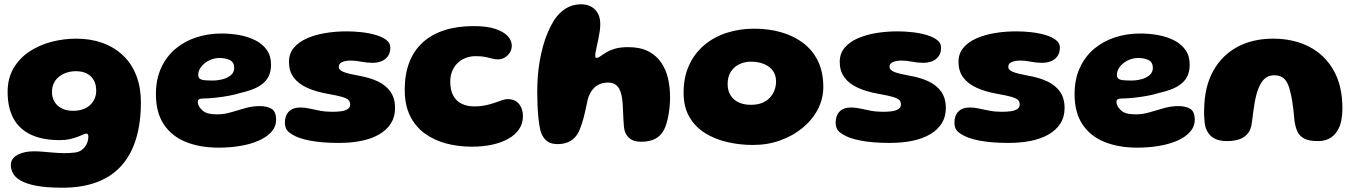

<svg xmlns="http://www.w3.org/2000/svg" viewBox="-20 -646 6321 894"><path d="M271 228Q195.5 228 148.2 218.8Q101 209.5 75.2 194.2Q49.5 179 40 160Q30.5 141 30.5 122.5Q30.5 101 45 87Q59.5 73 84.2 65.8Q109 58.5 139 58.5Q158.5 58.5 181 60.5Q203.5 62.5 227.2 64.5Q251 66.5 274.8 67Q298.5 67.5 321 65Q340 64 353.2 56.8Q366.5 49.5 375 38.5Q383.5 27.5 387.5 14.8Q391.5 2 391.5 -11Q391.5 -14.5 390.5 -17.2Q389.5 -20 387.8 -22Q386 -24 383 -24Q377 -24 366.8 -19.2Q356.5 -14.5 341 -8.8Q325.5 -3 305 1.8Q284.5 6.5 258 6.5Q179 6.5 125 -18.5Q71 -43.5 43.2 -93.5Q15.5 -143.5 15.5 -218Q15.5 -280.5 42.5 -327.2Q69.5 -374 115.2 -404.8Q161 -435.5 218 -450.8Q275 -466 335.5 -466Q401.5 -466 456.2 -446.5Q511 -427 551.5 -389.2Q592 -351.5 614 -296Q636 -240.5 636 -168.5Q636 -73 613.2 1.2Q590.5 75.5 545 126Q499.5 176.5 431 202.2Q362.5 228 271 228ZM321 -130Q345 -130 364.8 -136.8Q384.5 -143.5 398.5 -156Q412.5 -168.5 420.2 -186Q428 -203.5 428 -224.5Q428 -252 416.8 -272.2Q405.5 -292.5 384.5 -303.5Q363.5 -314.5 333 -314.5Q313 -314.5 293.5 -308.8Q274 -303 257.8 -291.2Q241.5 -279.5 231.8 -261Q222 -242.5 222 -217Q222 -192 233.8 -172.2Q245.5 -152.5 267.8 -141.2Q290 -130 321 -130Z M998 41.5Q911 41.5 845 14.8Q779 -12 742.5 -67.2Q706 -122.5 706 -207Q706 -276.5 730 -329.2Q754 -382 796 -417.8Q838 -453.5 893.5 -471.8Q949 -490 1011.5 -490Q1054.5 -490 1095.2 -482.5Q1136 -475 1169.2 -458.2Q1202.5 -441.5 1222.2 -413.5Q1242 -385.5 1242 -345.5Q1242 -312.5 1230.5 -290Q1219 -267.5 1198.8 -252.8Q1178.5 -238 1152.2 -228.5Q1126 -219 1096.5 -212.5Q1075.5 -205.5 1044 -199.8Q1012.5 -194 981.2 -190.8Q950 -187.5 928.5 -187.5Q913.5 -187.5 907.2 -183.8Q901 -180 901 -171Q901 -163 905.2 -153.8Q909.5 -144.5 917.5 -137Q930 -123 948 -118.2Q966 -113.5 991.5 -113.5Q1023 -113.5 1055.8 -123.2Q1088.5 -133 1122 -142.5Q1155.5 -152 1189 -152Q1224 -152 1244.8 -139.2Q1265.5 -126.5 1265.5 -88.5Q1265.5 -56.5 1243.8 -32Q1222 -7.5 1184.2 9Q1146.5 25.5 1098.5 33.5Q1050.5 41.5 998 41.5ZM970 -271Q993 -271 1016 -276.8Q1039 -282.5 1054.8 -295.8Q1070.5 -309 1070.5 -330Q1070.5 -355.5 1051 -365.8Q1031.5 -376 1002 -376Q984 -376 966.2 -369.8Q948.5 -363.5 934.2 -352.5Q920 -341.5 911.5 -327.2Q903 -313 903 -297Q903 -285.5 910.2 -279.8Q917.5 -274 932.5 -272.5Q947.5 -271 970 -271Z M1558.5 19.5Q1519.5 19.5 1485 16.8Q1450.5 14 1422 8.5Q1393.5 3 1371.5 -5Q1343 -16 1324.8 -31Q1306.5 -46 1306.5 -75Q1306.5 -107.5 1324.8 -126.5Q1343 -145.5 1379 -145.5Q1399 -145.5 1421.2 -140.5Q1443.5 -135.5 1469.8 -130.5Q1496 -125.5 1528 -125.5Q1551 -125.5 1569.8 -128.2Q1588.5 -131 1599.5 -138.5Q1610.5 -146 1610.5 -159.5Q1610.5 -172.5 1602.5 -180.5Q1594.5 -188.5 1572 -195Q1549.5 -201.5 1506.5 -209Q1449.5 -219 1409 -237.8Q1368.5 -256.5 1347 -286Q1325.5 -315.5 1325.5 -357.5Q1325.5 -396 1347.8 -423Q1370 -450 1408.2 -467Q1446.5 -484 1494.5 -492Q1542.5 -500 1594 -500Q1628.5 -500 1664.2 -496Q1700 -492 1730.2 -483Q1760.5 -474 1779 -459.8Q1797.5 -445.5 1797.5 -425Q1797.5 -399 1785.2 -383Q1773 -367 1754.2 -360.2Q1735.5 -353.5 1715.5 -353.5Q1688.5 -353.5 1661.8 -358.8Q1635 -364 1614.5 -364Q1598 -364 1585 -361Q1572 -358 1564.8 -351.8Q1557.5 -345.5 1557.5 -335Q1557.5 -319.5 1580 -310.8Q1602.5 -302 1653 -293Q1702 -284.5 1739.5 -266.8Q1777 -249 1798.2 -218.8Q1819.5 -188.5 1819.5 -143Q1819.5 -101.5 1800 -71Q1780.5 -40.5 1745.5 -20.2Q1710.5 0 1663 9.8Q1615.5 19.5 1558.5 19.5Z M2176.5 37Q2113.5 37 2057.2 22Q2001 7 1957.5 -24.8Q1914 -56.5 1889.2 -106.8Q1864.5 -157 1864.5 -228Q1864.5 -301 1886 -356.2Q1907.5 -411.5 1949 -449Q1990.5 -486.5 2050 -505.5Q2109.5 -524.5 2185.5 -524.5Q2246 -524.5 2285.2 -511.8Q2324.5 -499 2343.8 -478.2Q2363 -457.5 2363 -433.5Q2363 -415.5 2353.8 -401Q2344.5 -386.5 2330 -378Q2315.5 -369.5 2299.5 -369.5Q2285 -369.5 2271.5 -373.2Q2258 -377 2240.5 -380.8Q2223 -384.5 2195.5 -384.5Q2169 -384.5 2147.5 -376Q2126 -367.5 2110 -351.8Q2094 -336 2085.2 -314Q2076.5 -292 2076.5 -265.5Q2076.5 -226 2090.5 -200.5Q2104.5 -175 2129.8 -162.8Q2155 -150.5 2190 -150.5Q2217 -150.5 2240.5 -155.5Q2264 -160.5 2283.5 -167.5Q2303 -174.5 2318 -179.5Q2333 -184.5 2343 -184.5Q2370.5 -184.5 2386.2 -172Q2402 -159.5 2408.5 -141.2Q2415 -123 2415 -105.5Q2415 -71 2397 -44.5Q2379 -18 2346.8 0.2Q2314.5 18.5 2271 27.8Q2227.5 37 2176.5 37Z M2577 25Q2544.5 25 2526.8 11Q2509 -3 2499 -29Q2495.5 -40 2492.2 -58.8Q2489 -77.5 2486.5 -102.5Q2484 -127.5 2482.8 -157Q2481.5 -186.5 2481.5 -218.5Q2481.5 -254 2484.2 -290.5Q2487 -327 2493.2 -362.8Q2499.5 -398.5 2508.8 -432Q2518 -465.5 2531 -495.8Q2544 -526 2560 -552Q2583.5 -587.5 2614.8 -606.8Q2646 -626 2685.5 -626Q2726 -626 2750.5 -601.5Q2775 -577 2775 -533.5Q2775 -518 2772.5 -500.8Q2770 -483.5 2766.5 -466.5Q2763 -449.5 2759.5 -433.8Q2756 -418 2753.8 -406Q2751.5 -394 2751.5 -387Q2751.5 -376.5 2758 -376.5Q2765 -376.5 2775.2 -384Q2785.5 -391.5 2801.8 -401.5Q2818 -411.5 2843 -419Q2868 -426.5 2905 -426.5Q2961 -426.5 2998.5 -407.2Q3036 -388 3058.5 -355Q3081 -322 3090.5 -280.5Q3100 -239 3100 -194Q3100 -173 3098 -151Q3096 -129 3092.2 -108.5Q3088.5 -88 3083.2 -70.5Q3078 -53 3071.5 -41Q3057 -13.5 3031 0.2Q3005 14 2966 14Q2934.5 14 2917 2.2Q2899.5 -9.5 2890.5 -30.5Q2887 -41 2885.2 -56Q2883.5 -71 2882.8 -89Q2882 -107 2881.2 -126.8Q2880.5 -146.5 2879 -166.5Q2877.5 -186 2873.8 -203.2Q2870 -220.5 2862.8 -233.5Q2855.5 -246.5 2843 -254Q2830.5 -261.5 2811 -261.5Q2790 -261.5 2773.8 -254.8Q2757.5 -248 2746 -236.5Q2734.5 -225 2727.2 -210.8Q2720 -196.5 2716.5 -182Q2711 -157 2706.8 -136.8Q2702.5 -116.5 2698 -99.5Q2693.5 -82.5 2688.2 -66.8Q2683 -51 2676 -35Q2662.5 -6 2637.5 9.5Q2612.5 25 2577 25Z M3486.5 29Q3424 29 3366 15.5Q3308 2 3262.2 -26.8Q3216.5 -55.5 3189.8 -101.8Q3163 -148 3163 -214Q3163 -286.5 3188.5 -342.2Q3214 -398 3259.2 -436Q3304.5 -474 3364 -493.2Q3423.5 -512.5 3492 -512.5Q3558 -512.5 3616 -496.2Q3674 -480 3718.5 -446.8Q3763 -413.5 3788.2 -362.5Q3813.5 -311.5 3813.5 -241.5Q3813.5 -185.5 3787.8 -136.5Q3762 -87.5 3717 -50.5Q3672 -13.5 3613 7.8Q3554 29 3486.5 29ZM3476 -158Q3507.5 -158 3529.5 -167.2Q3551.5 -176.5 3565.8 -192.5Q3580 -208.5 3586.8 -227.5Q3593.5 -246.5 3593.5 -266Q3593.5 -291 3583.5 -308.8Q3573.5 -326.5 3556.8 -337.5Q3540 -348.5 3519.5 -353.8Q3499 -359 3477.5 -359Q3448 -359 3423 -347.2Q3398 -335.5 3383 -312.2Q3368 -289 3368 -254.5Q3368 -225 3381 -203.2Q3394 -181.5 3418.2 -169.8Q3442.5 -158 3476 -158Z M4123 19.5Q4084 19.5 4049.5 16.8Q4015 14 3986.5 8.5Q3958 3 3936 -5Q3907.5 -16 3889.2 -31Q3871 -46 3871 -75Q3871 -107.5 3889.2 -126.5Q3907.5 -145.5 3943.5 -145.5Q3963.5 -145.5 3985.8 -140.5Q4008 -135.5 4034.2 -130.5Q4060.5 -125.5 4092.5 -125.5Q4115.5 -125.5 4134.2 -128.2Q4153 -131 4164 -138.5Q4175 -146 4175 -159.5Q4175 -172.5 4167 -180.5Q4159 -188.5 4136.5 -195Q4114 -201.5 4071 -209Q4014 -219 3973.5 -237.8Q3933 -256.5 3911.5 -286Q3890 -315.5 3890 -357.5Q3890 -396 3912.2 -423Q3934.5 -450 3972.8 -467Q4011 -484 4059 -492Q4107 -500 4158.5 -500Q4193 -500 4228.8 -496Q4264.5 -492 4294.8 -483Q4325 -474 4343.5 -459.8Q4362 -445.5 4362 -425Q4362 -399 4349.8 -383Q4337.5 -367 4318.8 -360.2Q4300 -353.5 4280 -353.5Q4253 -353.5 4226.2 -358.8Q4199.5 -364 4179 -364Q4162.5 -364 4149.5 -361Q4136.5 -358 4129.2 -351.8Q4122 -345.5 4122 -335Q4122 -319.5 4144.5 -310.8Q4167 -302 4217.5 -293Q4266.5 -284.5 4304 -266.8Q4341.5 -249 4362.8 -218.8Q4384 -188.5 4384 -143Q4384 -101.5 4364.5 -71Q4345 -40.5 4310 -20.2Q4275 0 4227.5 9.8Q4180 19.5 4123 19.5Z M4676 19.5Q4637 19.5 4602.5 16.8Q4568 14 4539.5 8.5Q4511 3 4489 -5Q4460.5 -16 4442.2 -31Q4424 -46 4424 -75Q4424 -107.5 4442.2 -126.5Q4460.5 -145.5 4496.5 -145.5Q4516.5 -145.5 4538.8 -140.5Q4561 -135.5 4587.2 -130.5Q4613.5 -125.5 4645.5 -125.5Q4668.5 -125.5 4687.2 -128.2Q4706 -131 4717 -138.5Q4728 -146 4728 -159.5Q4728 -172.5 4720 -180.5Q4712 -188.5 4689.5 -195Q4667 -201.5 4624 -209Q4567 -219 4526.5 -237.8Q4486 -256.5 4464.5 -286Q4443 -315.5 4443 -357.5Q4443 -396 4465.2 -423Q4487.5 -450 4525.8 -467Q4564 -484 4612 -492Q4660 -500 4711.5 -500Q4746 -500 4781.8 -496Q4817.5 -492 4847.8 -483Q4878 -474 4896.5 -459.8Q4915 -445.5 4915 -425Q4915 -399 4902.8 -383Q4890.5 -367 4871.8 -360.2Q4853 -353.5 4833 -353.5Q4806 -353.5 4779.2 -358.8Q4752.5 -364 4732 -364Q4715.5 -364 4702.5 -361Q4689.5 -358 4682.2 -351.8Q4675 -345.5 4675 -335Q4675 -319.5 4697.5 -310.8Q4720 -302 4770.5 -293Q4819.5 -284.5 4857 -266.8Q4894.5 -249 4915.8 -218.8Q4937 -188.5 4937 -143Q4937 -101.5 4917.5 -71Q4898 -40.5 4863 -20.2Q4828 0 4780.5 9.8Q4733 19.5 4676 19.5Z M5275.5 41.5Q5188.5 41.5 5122.5 14.8Q5056.5 -12 5020 -67.2Q4983.5 -122.5 4983.5 -207Q4983.5 -276.5 5007.5 -329.2Q5031.5 -382 5073.5 -417.8Q5115.5 -453.5 5171 -471.8Q5226.5 -490 5289 -490Q5332 -490 5372.8 -482.5Q5413.5 -475 5446.8 -458.2Q5480 -441.5 5499.8 -413.5Q5519.5 -385.5 5519.5 -345.5Q5519.5 -312.5 5508 -290Q5496.5 -267.5 5476.2 -252.8Q5456 -238 5429.8 -228.5Q5403.5 -219 5374 -212.5Q5353 -205.5 5321.5 -199.8Q5290 -194 5258.8 -190.8Q5227.5 -187.5 5206 -187.5Q5191 -187.5 5184.8 -183.8Q5178.5 -180 5178.5 -171Q5178.5 -163 5182.8 -153.8Q5187 -144.5 5195 -137Q5207.5 -123 5225.5 -118.2Q5243.5 -113.5 5269 -113.5Q5300.5 -113.5 5333.2 -123.2Q5366 -133 5399.5 -142.5Q5433 -152 5466.5 -152Q5501.5 -152 5522.2 -139.2Q5543 -126.5 5543 -88.5Q5543 -56.5 5521.2 -32Q5499.5 -7.5 5461.8 9Q5424 25.5 5376 33.5Q5328 41.5 5275.5 41.5ZM5247.5 -271Q5270.5 -271 5293.5 -276.8Q5316.5 -282.5 5332.2 -295.8Q5348 -309 5348 -330Q5348 -355.5 5328.5 -365.8Q5309 -376 5279.5 -376Q5261.5 -376 5243.8 -369.8Q5226 -363.5 5211.8 -352.5Q5197.5 -341.5 5189 -327.2Q5180.5 -313 5180.5 -297Q5180.5 -285.5 5187.8 -279.8Q5195 -274 5210 -272.5Q5225 -271 5247.5 -271Z M5693 11Q5655.5 11 5631 -3.2Q5606.5 -17.5 5594.5 -49.5Q5591 -60.5 5589.2 -74.5Q5587.5 -88.5 5586.8 -105.2Q5586 -122 5587 -141.5Q5589 -244.5 5629.8 -317Q5670.5 -389.5 5742 -427.8Q5813.5 -466 5907.5 -466Q6002.5 -466 6075.2 -428.8Q6148 -391.5 6189.2 -319.2Q6230.5 -247 6230.5 -142.5Q6230.5 -125.5 6229 -110.5Q6227.5 -95.5 6224.8 -82.2Q6222 -69 6217.5 -57.5Q6204 -24 6178.8 -6.5Q6153.5 11 6118 11Q6077 11 6054.2 -0.2Q6031.5 -11.5 6021.5 -32.8Q6011.5 -54 6007.5 -83.5Q6005 -112 6002.5 -134.2Q6000 -156.5 5997 -174.5Q5994 -192.5 5990.8 -207Q5987.5 -221.5 5983.5 -235Q5974.5 -266 5958 -280.8Q5941.5 -295.5 5913 -295.5Q5886.5 -295.5 5869 -280Q5851.5 -264.5 5839.5 -234Q5834 -220.5 5829.8 -204Q5825.5 -187.5 5822 -167.8Q5818.5 -148 5815.5 -125Q5812.5 -102 5809 -75.5Q5805 -41 5788.2 -22.2Q5771.5 -3.5 5747 3.8Q5722.5 11 5693 11Z"/></svg>

Font: Gluten
Style: Bold
Weight: 700
Designer: Tyler Finck
Foundry: Etcetera Type Company
Version: Version 1.204